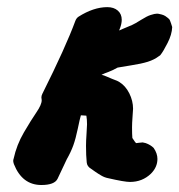

<svg xmlns="http://www.w3.org/2000/svg" viewBox="-20 -532 510 546"><path d="M319.3 -298.8Q336.9 -288.1 347.7 -266.6Q358.4 -245.1 358.4 -222.7Q358.4 -218.8 356.9 -200.2Q355.5 -181.6 355.5 -169.9Q355.5 -150.4 356.4 -139.6L364.3 -127.9L367.2 -125Q369.1 -125 375.5 -126Q381.8 -127 385.7 -127Q388.7 -126 394.5 -125Q408.2 -120.1 417 -111.3Q427.7 -95.7 427.7 -80.1Q427.7 -56.6 409.2 -38.1Q384.8 -14.6 349.6 -14.6Q334 -14.6 287.1 -25.4Q277.3 -27.3 268.1 -32.7Q258.8 -38.1 250.5 -43.9Q242.2 -49.8 239.3 -51.8Q227.5 -58.6 226.6 -70.3Q224.6 -88.9 224.6 -117.2Q224.6 -130.9 226.1 -152.3Q227.5 -173.8 227.5 -178.7Q227.5 -192.4 225.6 -203.1L210 -204.1Q207 -194.3 201.2 -166Q195.3 -137.7 188.5 -118.7Q181.6 -99.6 169.9 -79.1L143.6 -23.4Q134.8 -5.9 97.7 -5.9Q43 -5.9 19.5 -65.4Q17.6 -71.3 17.6 -74.2Q17.6 -78.1 18.6 -80.1Q27.3 -120.1 47.9 -155.3Q68.4 -190.4 83.5 -212.4Q98.6 -234.4 98.6 -247.1Q98.6 -249 98.1 -251.5Q97.7 -253.9 97.7 -254.9Q97.7 -259.8 100.6 -265.6Q167 -398.4 194.3 -472.7Q197.3 -480.5 203.1 -484.4Q246.1 -511.7 285.2 -511.7Q303.7 -511.7 314.9 -502Q326.2 -492.2 326.2 -475.6Q326.2 -463.9 320.3 -449.2Q319.3 -448.2 319.3 -445.3Q320.3 -446.3 355.5 -460.9Q364.3 -464.8 381.3 -475.6Q398.4 -486.3 408.2 -489.3Q419.9 -493.2 426.8 -493.2Q427.7 -493.2 431.2 -492.7Q434.6 -492.2 439.9 -490.7Q445.3 -489.3 450.2 -486.3Q460 -479.5 461.9 -476.6Q462.9 -475.6 466.3 -465.8Q469.7 -456.1 469.7 -455.1Q468.8 -433.6 456.5 -409.7Q444.3 -385.7 436.5 -376Q436.5 -375 431.6 -372.1Q418.9 -362.3 400.4 -356.4Q381.8 -350.6 353 -346.2Q324.2 -341.8 314.5 -339.8Q298.8 -331.1 287.6 -327.1Q276.4 -323.2 268.6 -319.3Q274.4 -318.4 285.2 -313.5Q292 -310.5 297.9 -308.1Q303.7 -305.7 306.6 -304.7Q309.6 -303.7 313 -302.2Q316.4 -300.8 319.3 -298.8Z"/></svg>

Font: Essays1743
Style: BoldItalic
Weight: 700
Italic angle: -10°
Designer: Based on the typeface in a 1743 English translation of the essays of Montaigne.  PostScript/TrueType font designed by Jo
Version: Version 002.100